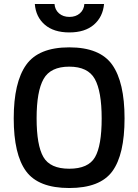

<svg xmlns="http://www.w3.org/2000/svg" viewBox="-20 -934 696 965"><path d="M198 -145Q232 -86 328 -86Q424 -86 457.5 -144Q491 -202 491 -338.5Q491 -475 456.5 -537Q422 -599 328 -599Q234 -599 199 -537Q164 -475 164 -339.5Q164 -204 198 -145ZM544.5 -73Q483 11 328 11Q173 11 111 -73.5Q49 -158 49 -339Q49 -520 111.5 -608Q174 -696 328 -696Q482 -696 544 -608.5Q606 -521 606 -339Q606 -157 544.5 -73ZM404 -914H503Q497 -849 452 -810Q407 -771 328.5 -771Q250 -771 205 -810Q160 -849 155 -914H254Q256 -885 276.5 -867Q297 -849 329 -849Q361 -849 381.5 -867Q402 -885 404 -914Z"/></svg>

Font: TitilliumWebSemiBold
Style: Bold
Weight: 600
Version: Version 1.001;PS 57.000;hotconv 1.0.70;makeotf.lib2.5.55311